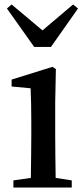

<svg xmlns="http://www.w3.org/2000/svg" viewBox="-20 -839 376 859"><path d="M301 0V-32L229 -43C228 -118 227 -181 227 -232V-381L230 -530L215 -540L32 -483V-452L117 -444C119 -398 120 -349 120 -296V-232C120 -182 119 -119 118 -43L40 -32V0ZM208 -629 329 -801 307 -819 170 -703 32 -819 11 -801 133 -629Z"/></svg>

Font: AllPunType SemiBold
Style: Regular
Weight: 600
Version: 1.0